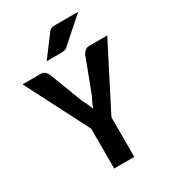

<svg xmlns="http://www.w3.org/2000/svg" viewBox="-209 -945 937 1049"><g transform="rotate(-30 260.0 -420.0)"><path d="M0 0ZM323.2 -250V0H196.3V-251L-7.3 -648.4H106.4Q122.1 -648.4 131.8 -640.6Q141.6 -632.8 147.9 -620.1L228 -410.6Q238.3 -391.1 246.3 -374Q254.4 -356.9 260.7 -339.8Q266.1 -356.9 273.9 -374Q281.7 -391.1 291.5 -410.2L371.1 -620.1Q376.5 -630.4 386.7 -639.4Q397 -648.4 413.1 -648.4H526.9ZM454.1 -839.8 301.3 -704.6Q291.5 -696.3 282.7 -694.1Q273.9 -691.9 259.8 -691.9H169.9L266.1 -819.8Q271 -826.7 275.9 -830.6Q280.8 -834.5 286.6 -836.7Q292.5 -838.9 299.6 -839.4Q306.6 -839.8 316.4 -839.8Z"/></g></svg>

Font: Carlito
Style: Bold
Weight: 700
Designer: Lukasz Dziedzic
Foundry: tyPoland Lukasz Dziedzic
Version: Version 1.104